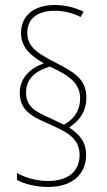

<svg xmlns="http://www.w3.org/2000/svg" viewBox="-20 -831 426 767"><path d="M59 -460C59 -392 106 -366 164 -341C234 -309 298 -286 298 -212C298 -150 256 -108 172 -108C126 -108 80 -121 48 -140V-112C75 -97 123 -84 172 -84C271 -84 324 -137 324 -212C324 -264 298 -294 256 -322C294 -346 325 -383 325 -441C325 -519 270 -545 200 -582C137 -615 89 -640 89 -700C89 -759 133 -788 199 -788C241 -788 280 -775 302 -763L314 -784C285 -799 244 -811 199 -811C111 -811 64 -764 64 -700C64 -640 104 -608 155 -578C104 -560 59 -522 59 -460ZM84 -461C84 -522 130 -550 179 -565C261 -528 300 -496 300 -438C300 -384 268 -349 235 -333L178 -360C121 -385 84 -406 84 -461Z"/></svg>

Font: Noto Sans Tamil UI Condensed Thin
Style: Regular
Weight: 100
Width: 3
Designer: Jelle Bosma - Monotype Design Team
Foundry: Monotype Imaging Inc.
Version: Version 2.004